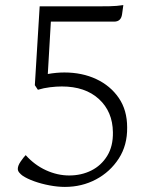

<svg xmlns="http://www.w3.org/2000/svg" viewBox="-20 -800 580 755"><path d="M69 -109Q62 -114 56 -121Q50 -128 50 -136Q50 -149 62 -166Q74 -183 81 -190Q116 -151 161 -130.5Q206 -110 252 -110Q300 -110 339 -129.5Q378 -149 401.5 -187Q425 -225 424 -280Q423 -361 369 -410.5Q315 -460 223 -460Q202 -460 177 -457Q152 -454 129 -447L117 -465L136 -775H359Q385 -775 412 -775.5Q439 -776 465 -780L460 -744Q456 -715 429 -715H180L168 -509Q202 -515 233 -515Q303 -515 358.5 -489Q414 -463 447 -415Q480 -367 480 -299Q481 -229 447 -176.5Q413 -124 357.5 -94.5Q302 -65 235 -65Q207 -65 175 -71Q143 -77 115 -87Q87 -97 69 -109Z"/></svg>

Font: Gowun Batang
Style: Regular
Weight: 400
Designer: Yanghee Ryu
Foundry: Yanghee Ryu
Version: Version 2.000